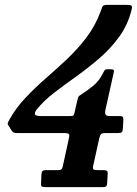

<svg xmlns="http://www.w3.org/2000/svg" viewBox="-20 -770 563 790"><path d="M423 -54 421 -16.5Q420.5 -6.5 416.5 -3.2Q412.5 0 402.5 0H168Q156 0 152 -3Q148 -6 149 -18.5L150.5 -51.5Q151 -62.5 155 -66.2Q159 -70 170 -70H217.5Q228 -70 232.2 -73.2Q236.5 -76.5 238.5 -86.5L263.5 -201Q267 -215 263 -218.8Q259 -222.5 245 -222.5H52.5Q40 -222.5 36 -224.8Q32 -227 27.5 -233.5L16 -251.5Q10.5 -258.5 12 -263.2Q13.5 -268 18.5 -277.5Q45.5 -326 84.8 -367.5Q124 -409 168.5 -447.8Q213 -486.5 256.2 -527.2Q299.5 -568 335.8 -615.8Q372 -663.5 394 -723Q398.5 -735.5 401.5 -742.8Q404.5 -750 421.5 -750H500Q517 -750 521 -746.5Q525 -743 521 -728Q505.5 -667 470.5 -618.8Q435.5 -570.5 389.5 -530.8Q343.5 -491 294.8 -456.2Q246 -421.5 203 -388.5Q160 -355.5 131.5 -320Q122.5 -308.5 123.8 -300.5Q125 -292.5 148.5 -292.5H271Q280.5 -292.5 282.8 -295.8Q285 -299 287 -308L298.5 -358.5Q301.5 -372 305.2 -375Q309 -378 317.5 -383.5Q338.5 -397 363 -416.5Q387.5 -436 404 -469.5Q407 -476 410 -480.5Q413 -485 423 -485H435Q445.5 -485 447.8 -482Q450 -479 447.5 -469.5L413.5 -316.5Q411 -303.5 414.8 -298Q418.5 -292.5 432.5 -292.5H471.5Q482 -292.5 485 -289Q488 -285.5 487.5 -274.5L485.5 -241.5Q485 -229 480.8 -225.8Q476.5 -222.5 464 -222.5H413Q400.5 -222.5 396 -218.2Q391.5 -214 388.5 -201.5L364 -90.5Q361 -77.5 364.2 -73.8Q367.5 -70 381 -70H404.5Q415.5 -70 419.5 -67.5Q423.5 -65 423 -54Z"/></svg>

Font: Besley* Narrow Semi
Style: Italic
Weight: 600
Width: 4
Italic angle: -13°
Designer: Owen Earl
Foundry: indestructible type*
Version: Version 3.000; ttfautohint (v1.8.3)